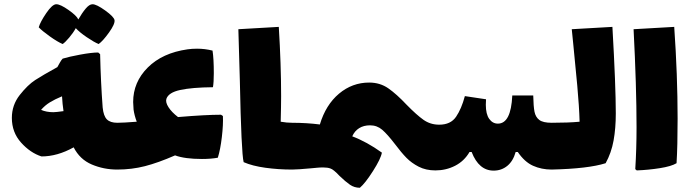

<svg xmlns="http://www.w3.org/2000/svg" viewBox="-20 -766 3269 907"><path d="M566 -76Q566 -19 559 8Q552 35 534 35Q470 35 413.5 11Q357 -13 328 -70Q251 -27 176 -27Q123 -44 79.5 -92.5Q36 -141 36 -209Q36 -270 73.5 -317.5Q111 -365 146.5 -388Q182 -411 251 -449Q256 -458 263 -470.5Q270 -483 276 -489Q305 -498 359 -508Q413 -518 444 -518L453 -510Q456 -378 465 -258Q469 -218 485 -202Q501 -186 534 -186Q553 -186 559.5 -159Q566 -132 566 -76ZM232 -236Q244 -236 280 -241Q275 -274 273 -311Q239 -297 215.5 -282.5Q192 -268 174 -247Q199 -236 232 -236ZM446 -558Q424 -567 389.5 -590.5Q355 -614 338 -633Q326 -611 307 -588.5Q288 -566 276 -558Q252 -568 215.5 -594Q179 -620 163 -637Q170 -662 198.5 -704Q227 -746 246 -746Q265 -746 303.5 -719Q342 -692 350 -674Q367 -704 384.5 -725Q402 -746 417 -746Q436 -746 477 -716.5Q518 -687 521 -671Q524 -653 495 -612.5Q466 -572 446 -558Z M1009 -21Q977 -15 934 -15Q853 -15 807 -32Q727 3 664.5 19Q602 35 534 35Q516 35 509 8Q502 -19 502 -76Q502 -132 508.5 -159Q515 -186 534 -186Q561 -186 626 -191Q615 -220 611 -248Q609 -272 609 -284Q609 -378 678 -447Q747 -516 866 -533Q887 -536 911 -536Q948 -536 984 -527Q990 -489 990 -420Q990 -378 986 -354Q887 -353 831.5 -341Q776 -329 766 -299Q761 -283 776 -259.5Q791 -236 821 -213Q952 -224 1024 -224L1033 -218Q1035 -178 1028 -118.5Q1021 -59 1009 -21Z M1392 -76Q1392 -19 1385 8Q1378 35 1360 35Q1295 35 1233.5 26.5Q1172 18 1131 0Q1120 -42 1113 -386L1106 -628L1297 -639Q1308 -461 1308 -312Q1308 -267 1306 -191Q1335 -186 1360 -186Q1379 -186 1385.5 -159Q1392 -132 1392 -76Z M2618 -76Q2618 -19 2611 8Q2604 35 2586 35Q2538 35 2498 17Q2458 -1 2426 -48H2416Q2404 -5 2376.5 17.5Q2349 40 2312 40Q2242 40 2208 -48H2198Q2173 -5 2130 17Q2087 39 2037 39Q1992 39 1958 21.5Q1924 4 1900 -20.5Q1876 -45 1846 -85Q1810 -132 1785.5 -153Q1761 -174 1728 -174Q1698 -174 1676.5 -160.5Q1655 -147 1644 -122Q1713 -96 1784 -45Q1779 -16 1742 42Q1705 100 1680 121Q1654 121 1633 106.5Q1612 92 1584 65Q1555 34 1541 30Q1528 25 1506 25Q1491 25 1476.5 26.5Q1462 28 1450 29Q1385 35 1360 35Q1342 35 1335 8Q1328 -19 1328 -76Q1328 -132 1334.5 -159Q1341 -186 1360 -186Q1428 -186 1491 -178Q1519 -271 1581.5 -323.5Q1644 -376 1724 -376Q1775 -376 1814 -349Q1853 -322 1901 -271Q1948 -223 1980.5 -200Q2013 -177 2055 -177Q2109 -177 2134.5 -214.5Q2160 -252 2176 -312L2276 -297Q2275 -287 2275 -271Q2275 -227 2291 -204.5Q2307 -182 2332 -182Q2394 -182 2400 -315H2499Q2500 -263 2505 -238Q2510 -213 2527.5 -199.5Q2545 -186 2586 -186Q2605 -186 2611.5 -159Q2618 -132 2618 -76Z M2889 -230Q2889 -160 2878.5 -102Q2868 -44 2841 5Q2759 31 2586 35Q2568 35 2561 8Q2554 -19 2554 -76Q2554 -132 2560.5 -159Q2567 -186 2586 -186Q2665 -186 2718 -191Q2716 -263 2707 -361.5Q2698 -460 2688 -558L2681 -628L2873 -639Q2889 -360 2889 -230Z M2981 33Q2987 -63 2987 -165Q2987 -357 2973 -628L3165 -639Q3181 -410 3181 -205Q3181 -76 3176 5Q3151 20 3096.5 28.5Q3042 37 2988 39Z"/></svg>

Font: Lalezar
Style: Regular
Weight: 400
Designer: Borna Izadpanah
Foundry: Borna Izadpanah
Version: Version 1.003;November 28, 2018;FontCreator 11.5.0.2421 64-b